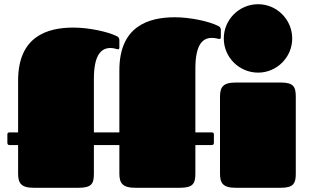

<svg xmlns="http://www.w3.org/2000/svg" viewBox="-20 -892 1470 912"><path d="M986 -203C992 -203 996 -206 996 -214V-253C996 -260 993 -263 986 -263H908V-566C908 -681 943 -712 986 -712C1006 -712 1014 -707 1022 -707C1024 -707 1029 -707 1029 -715V-750C1029 -762 1021 -767 1016 -769C972 -791 883 -810 811 -810C687 -810 547 -769 547 -558V-263H426V-518C426 -632 461 -664 505 -664C524 -664 532 -658 541 -658C543 -658 547 -658 547 -667V-701C547 -713 540 -718 535 -720C491 -742 401 -761 329 -761C205 -761 66 -720 66 -509V-263H25C18 -263 15 -260 15 -253V-214C15 -206 19 -203 25 -203H66V-68C66 -23 79 0 141 0H353C417 0 426 -21 426 -68V-203H547V-68C547 -23 561 0 623 0H834C898 0 908 -21 908 -68V-203ZM1025 -68C1025 -23 1038 0 1100 0H1314C1375 0 1385 -22 1385 -67V-432C1385 -479 1375 -500 1314 -500H1100C1038 -500 1025 -477 1025 -432ZM1043 -709C1043 -620 1116 -547 1206 -547C1295 -547 1368 -620 1368 -709C1368 -799 1295 -872 1206 -872C1116 -872 1043 -799 1043 -709Z"/></svg>

Font: Fascinate
Style: Regular
Weight: 900
Designer: Astigmatic (AOETI)
Foundry: Astigmatic (AOETI)
Version: Version 1.000